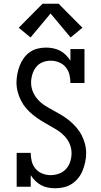

<svg xmlns="http://www.w3.org/2000/svg" viewBox="-20 -997 540 1025"><path d="M275 8Q256 8 236.5 4.5Q217 1 199.5 -8.5Q182 -18 168 -32Q154 -46 144 -62V0H69V-181H144Q144 -158 149.5 -136Q155 -114 169.5 -96.5Q184 -79 206 -70.5Q228 -62 250 -62Q273 -62 295 -70Q317 -78 332.5 -95Q348 -112 355 -134.5Q362 -157 362 -180Q362 -205 352 -228.5Q342 -252 324.5 -270.5Q307 -289 285.5 -302.5Q264 -316 242 -328Q220 -340 198.5 -353.5Q177 -367 157 -383Q137 -399 120.5 -418Q104 -437 92.5 -459.5Q81 -482 74.5 -506.5Q68 -531 68 -557Q68 -579 72.5 -602Q77 -625 85 -646Q93 -667 106.5 -686Q120 -705 139 -718.5Q158 -732 180.5 -737.5Q203 -743 226 -743Q245 -743 264.5 -739Q284 -735 301 -726Q318 -717 332 -703Q346 -689 356 -673V-735H431V-554H356Q356 -577 350.5 -599Q345 -621 330.5 -638.5Q316 -656 294.5 -664.5Q273 -673 251 -673Q228 -673 207 -664.5Q186 -656 172.5 -638.5Q159 -621 152.5 -599.5Q146 -578 146 -556Q146 -530 156 -506.5Q166 -483 183 -464.5Q200 -446 221.5 -432.5Q243 -419 265.5 -407Q288 -395 309.5 -382Q331 -369 350.5 -353Q370 -337 387 -317.5Q404 -298 415.5 -276Q427 -254 433.5 -229Q440 -204 440 -179Q440 -156 435 -132.5Q430 -109 421.5 -87.5Q413 -66 398.5 -47.5Q384 -29 364.5 -16Q345 -3 322 2.5Q299 8 275 8ZM143 -797 80 -849 207 -977H293L420 -849L357 -797L250 -925Z"/></svg>

Font: Iosevka Slab
Style: Regular
Weight: 400
Monospace: yes
Designer: Belleve Invis
Foundry: Belleve Invis
Version: Version 11.2.4; ttfautohint (v1.8.3)